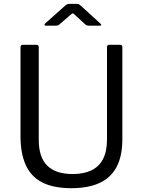

<svg xmlns="http://www.w3.org/2000/svg" viewBox="-20 -977 749 1007"><path d="M621.7 -247.3Q621.7 -157.7 591.1 -100.6Q560.5 -43.6 500.8 -16.8Q441.2 10 354.6 10Q260.7 10 201.9 -20.1Q143.1 -50.2 115.3 -111.1Q87.5 -172 87.5 -263.7V-727.7Q87.5 -742 98.5 -742H171.1Q183.3 -742 183.3 -729V-243.3Q183.3 -152.1 228 -108.1Q272.7 -64.2 360.7 -64.2Q419.2 -64.2 459.5 -83.6Q499.8 -103 520.5 -143.2Q541.2 -183.4 541.2 -246.3V-729.1Q541.2 -742 552.2 -742H610.9Q621.7 -742 621.7 -729.7V-247.3ZM426.9 -849.3 372.8 -899Q365 -907.2 362 -907.2Q359.1 -907.2 349.7 -899L292.1 -849.3Q286.5 -844.5 283.5 -843.5Q280.4 -842.5 274.1 -842.5H220Q213.9 -842.5 213.4 -846.1Q212.9 -849.6 217.7 -854.7L320.3 -946.1Q325.8 -951.2 330.9 -954Q336 -956.8 345 -956.8H384.2Q391.5 -956.8 395.7 -953.5Q399.9 -950.2 403.5 -947.4L505 -854.7Q518.4 -842.5 503.8 -842.5H445.2Q439.8 -842.5 435.5 -843.9Q431.1 -845.2 426.9 -849.3Z"/></svg>

Font: Libre Franklin Thin
Style: Regular
Weight: 100
Designer: Pablo Impallari, Rodrigo Fuenzalida, Nhung Nguyen
Foundry: Impallari Type
Version: Version 3.000